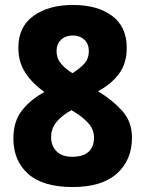

<svg xmlns="http://www.w3.org/2000/svg" viewBox="-20 -744 586 774"><path d="M274 -724Q373 -724 432 -680Q491 -636 491 -551Q491 -489 460 -447Q429 -405 375 -376Q432 -342 472 -298Q512 -254 512 -189Q512 -99 451.5 -44.5Q391 10 273 10Q153 10 93.5 -43Q34 -96 34 -186Q34 -254 68 -298Q102 -342 159 -373Q112 -406 83 -449.5Q54 -493 54 -552Q54 -636 115 -680Q176 -724 274 -724ZM273 -601Q245 -601 226.5 -584Q208 -567 208 -538Q208 -509 226 -487.5Q244 -466 272 -449Q301 -467 319.5 -487Q338 -507 338 -538Q338 -568 319.5 -584.5Q301 -601 273 -601ZM186 -191Q186 -156 208 -134Q230 -112 271 -112Q316 -112 337.5 -132.5Q359 -153 359 -189Q359 -222 336 -247.5Q313 -273 281 -292L268 -300Q230 -279 208 -252.5Q186 -226 186 -191Z"/></svg>

Font: Noto Sans Lao UI SemCond ExtBd
Style: Regular
Weight: 800
Width: 4
Designer: Monotype Design Team
Foundry: Monotype Imaging Inc.
Version: Version 2.000; ttfautohint (v1.8.4.7-5d5b)